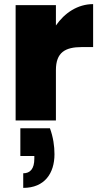

<svg xmlns="http://www.w3.org/2000/svg" viewBox="-20 -586 487 934"><path d="M252 -561H56V0H252V-245C252 -331 297 -357 378 -357H433V-566C358 -566 294 -523 252 -462ZM79 173H147V186C147 235 127 257 93 257V328C197 328 245 257 245 164C245 125 239 82 223 38H79Z"/></svg>

Font: Poppins STUK1
Style: Regular
Weight: 400
Designer: Jonny Pinhorn (original), Sammy Jo Hughes (modified version)
Foundry: Type Mafia
Version: Version 1.002;hotconv 1.0.109;makeotfexe 2.5.65596